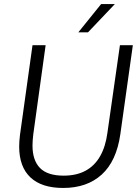

<svg xmlns="http://www.w3.org/2000/svg" viewBox="-20 -921 694 951"><path d="M293 10Q186 10 130.5 -42.5Q75 -95 75 -195Q75 -207 76 -222.5Q77 -238 79 -253L141 -697H206L145 -257Q143 -242 142 -226.5Q141 -211 141 -200Q141 -127 178 -89Q215 -51 295 -51Q359 -51 404 -75.5Q449 -100 476 -147.5Q503 -195 512 -263L574 -697H638L576 -256Q557 -123 484 -56.5Q411 10 293 10ZM368 -761 481 -901H549L416 -761Z"/></svg>

Font: Hanken Grotesk Light
Style: Italic
Weight: 300
Italic angle: -8°
Designer: Alfredo Marco Pradil
Foundry: Hanken Design Co.
Version: Version 3.013